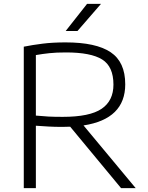

<svg xmlns="http://www.w3.org/2000/svg" viewBox="-20 -965 757 985"><path d="M102 0V-725.5Q146.5 -734.5 198.5 -741Q250.5 -747.5 316.5 -747.5Q472.5 -747.5 547.5 -697.2Q622.5 -647 622.5 -532.5Q622.5 -354.5 408.5 -321.5L676 0H601L340 -315Q320.5 -314 299 -314Q260 -314 229.5 -315.8Q199 -317.5 164 -320V0ZM301.5 -365.5Q440.5 -365.5 501.2 -406.8Q562 -448 562 -531Q562 -623.5 504.2 -659.8Q446.5 -696 318.5 -696Q268 -696 233.2 -692.2Q198.5 -688.5 164 -682.5V-372Q201.5 -368.5 229.2 -367Q257 -365.5 301.5 -365.5ZM317 -806 426.5 -945H498L377.5 -806Z"/></svg>

Font: Encode Sans Exp Lt
Style: Regular
Weight: 300
Width: 7
Designer: Multiple Designers
Foundry: Impallari Type
Version: Version 3.002; ttfautohint (v1.8.3) -l 8 -r 50 -G 200 -x 14 